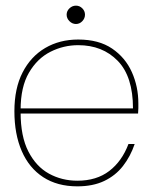

<svg xmlns="http://www.w3.org/2000/svg" viewBox="-20 -648 535 680"><path d="M254 12Q183 12 133 -20.5Q83 -53 57 -113Q31 -173 31 -254Q31 -335 60 -391.5Q89 -448 140 -478Q191 -508 257 -508Q330 -508 377 -476Q424 -444 447 -392.5Q470 -341 470 -282Q470 -272 470 -264.5Q470 -257 469 -246H42V-264H451Q451 -377 397 -432.5Q343 -488 257 -488Q205 -488 158.5 -464.5Q112 -441 82.5 -390.5Q53 -340 53 -259V-250Q53 -165 80.5 -111.5Q108 -58 153.5 -33Q199 -8 254 -8Q322 -8 367 -42.5Q412 -77 435 -138H457Q442 -94 415.5 -60Q389 -26 349 -7Q309 12 254 12ZM249 -563Q236 -563 226 -573Q216 -583 216 -596Q216 -609 226 -618.5Q236 -628 249 -628Q262 -628 271.5 -618.5Q281 -609 281 -596Q281 -583 271.5 -573Q262 -563 249 -563Z"/></svg>

Font: DM Sans 36pt Thin
Style: Regular
Weight: 250
Designer: Colophon Foundry, Jonny Pinhorn
Foundry: Colophon Foundry
Version: Version 4.004;gftools[0.9.30]